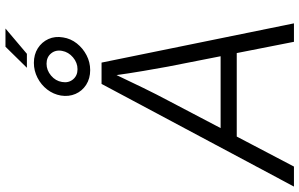

<svg xmlns="http://www.w3.org/2000/svg" viewBox="-244 -908 1131 726"><g transform="rotate(-90 322.0 -545.5)"><path d="M-21 0 367.2 -727.5H447.8L596.2 0H526.4L432.6 -476.6Q425.8 -514.2 416.5 -567.9Q407.2 -621.6 397 -695.8H412.6Q378.4 -623.5 352.3 -570.1Q326.2 -516.6 304.7 -476.6L54.7 0ZM139.6 -216.3 149.9 -277.3H516.6L506.8 -216.3ZM428.2 -1009.8 507.8 -1090.8H576.7L481 -1009.8ZM419.4 -770.5Q387.7 -770.5 364 -785.6Q340.3 -800.8 329.3 -826.2Q318.4 -851.6 323.2 -881.3Q328.1 -909.7 345.9 -932.9Q363.8 -956.1 390.4 -969.7Q417 -983.4 446.8 -983.4Q478.5 -983.4 502 -968.5Q525.4 -953.6 536.9 -928.5Q548.3 -903.3 543 -873Q538.6 -844.2 520.3 -821Q502 -797.9 475.6 -784.2Q449.2 -770.5 419.4 -770.5ZM422.9 -818.4Q447.3 -818.4 467.5 -835.4Q487.8 -852.5 492.2 -877Q496.6 -901.4 482.4 -918.5Q468.3 -935.5 443.4 -935.5Q418.9 -935.5 398.7 -918.5Q378.4 -901.4 374.5 -877Q370.1 -852.5 384.3 -835.4Q398.4 -818.4 422.9 -818.4Z"/></g></svg>

Font: Inter 18pt Light
Style: Italic
Weight: 300
Italic angle: -9.3988°
Designer: Rasmus Andersson
Foundry: rsms
Version: Version 4.001;git-66647c0bb